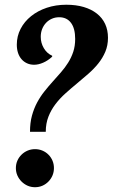

<svg xmlns="http://www.w3.org/2000/svg" viewBox="-20 -783 481 803"><path d="M294.4 -620.1Q294.4 -664.1 276.9 -687.5Q259.3 -710.9 227.5 -710.9Q210.9 -710.9 196.8 -704.6Q182.6 -698.2 172.4 -687.3Q162.1 -676.3 156.2 -661.4Q150.4 -646.5 150.4 -628.9Q150.4 -603.5 163.3 -581.5Q176.3 -559.6 198.2 -549.8V-545.9Q180.2 -529.3 160.4 -520.8Q140.6 -512.2 122.6 -512.2Q106.4 -512.2 93 -518.3Q79.6 -524.4 70.1 -535.4Q60.5 -546.4 55.4 -561.8Q50.3 -577.1 50.3 -596.2Q50.3 -631.8 66.2 -662.4Q82 -692.9 109.9 -715.3Q137.7 -737.8 175.5 -750.5Q213.4 -763.2 257.3 -763.2Q297.9 -763.2 330.1 -753.7Q362.3 -744.1 385 -726.3Q407.7 -708.5 419.7 -682.9Q431.6 -657.2 431.6 -625Q431.6 -592.8 420.4 -566.4Q409.2 -540 390.9 -517.3Q372.6 -494.6 349.1 -474.1Q325.7 -453.6 301.5 -433.6Q277.3 -413.6 253.9 -392.6Q230.5 -371.6 212.2 -347.7Q193.8 -323.7 182.6 -295.2Q171.4 -266.6 171.4 -231.9H105.5Q105.5 -269 113.5 -298.8Q121.6 -328.6 135 -353.8Q148.4 -378.9 165.3 -400.1Q182.1 -421.4 200 -441.2Q217.8 -460.9 234.6 -480.2Q251.5 -499.5 264.9 -520.8Q278.3 -542 286.4 -566.4Q294.4 -590.8 294.4 -620.1ZM205.6 -80.1Q205.6 -63.5 199.5 -49.1Q193.4 -34.7 182.6 -23.7Q171.9 -12.7 157.5 -6.3Q143.1 0 126.5 0Q109.9 0 95.5 -6.3Q81.1 -12.7 70.1 -23.7Q59.1 -34.7 52.7 -49.1Q46.4 -63.5 46.4 -80.1Q46.4 -96.7 52.7 -111.1Q59.1 -125.5 70.1 -136.2Q81.1 -147 95.5 -153.1Q109.9 -159.2 126.5 -159.2Q143.1 -159.2 157.5 -153.1Q171.9 -147 182.6 -136.2Q193.4 -125.5 199.5 -111.1Q205.6 -96.7 205.6 -80.1Z"/></svg>

Font: Lobster
Style: Regular
Weight: 400
Designer: Pablo Impallari
Foundry: Pablo Impallari
Version: Version 1.007; ttfautohint (v1.1) -l 8 -r 50 -G 50 -x 14 -D 